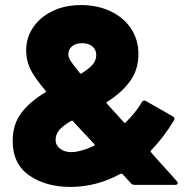

<svg xmlns="http://www.w3.org/2000/svg" viewBox="-20 -728 761 756"><path d="M676 -15Q680 -9 680 -7Q680 0 669 0H511Q501 0 496 -6L462 -43Q461 -44 458 -44Q457 -44 455 -44Q361 8 257 8Q161 8 95.5 -37Q30 -82 30 -173Q30 -239 64.5 -284Q99 -329 158 -364Q161 -366 161 -368Q161 -370 159 -371Q113 -426 98 -459Q83 -492 83 -530Q83 -579 110 -619.5Q137 -660 186 -684Q235 -708 299 -708Q364 -708 415.5 -683.5Q467 -659 496 -615.5Q525 -572 525 -515Q525 -453 492 -408Q459 -363 402 -327Q399 -325 399 -323Q399 -322 401 -320Q422 -296 468 -246Q470 -244 471 -244Q473 -244 475 -246Q517 -288 538 -325Q541 -330 544 -331Q547 -332 549 -332Q552 -332 555 -330L660 -270Q667 -265 667 -260Q667 -257 665 -254Q624 -186 574 -135Q573 -134 573 -132Q573 -130 575 -128Q596 -103 652 -42Q660 -33 666 -26Q672 -19 676 -15ZM303 -558Q278 -558 263.5 -545.5Q249 -533 249 -514Q249 -503 257.5 -489Q266 -475 294 -441Q295 -438 298 -438Q299 -438 301 -439Q329 -456 344 -473Q359 -490 359 -511Q359 -533 343.5 -545.5Q328 -558 303 -558ZM287 -132Q320 -139 350 -154Q353 -156 353 -158Q353 -159 351 -161L307 -208Q303 -212 267 -251Q266 -253 264 -253Q262 -253 260 -252Q233 -236 218 -221Q203 -206 200 -188Q199 -184 199 -177Q199 -156 216.5 -142.5Q234 -129 262 -129Q274 -129 287 -132Z"/></svg>

Font: LinhAnh ExtBd
Style: Regular
Weight: 800
Designer: Jeremy Tribby
Foundry: Tribby Type
Version: Version 1.408